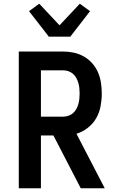

<svg xmlns="http://www.w3.org/2000/svg" viewBox="-20 -1012 640 1032"><path d="M81 0V-735H319Q348 -735 376.5 -729Q405 -723 430.5 -708.5Q456 -694 475.5 -672Q495 -650 506.5 -623.5Q518 -597 522.5 -568Q527 -539 527 -509Q527 -475 520.5 -440.5Q514 -406 497 -376.5Q480 -347 452 -325Q424 -303 391 -293L543 0H414L309 -203L267 -284H200V0ZM200 -385H319Q333 -385 347 -389.5Q361 -394 372 -403.5Q383 -413 390 -425.5Q397 -438 401 -452Q405 -466 406.5 -480.5Q408 -495 408 -509Q408 -524 406.5 -538.5Q405 -553 401 -566.5Q397 -580 390 -593Q383 -606 372 -615.5Q361 -625 347 -629.5Q333 -634 319 -634H200ZM242 -815 227 -835 136 -952 191 -992 300 -876 409 -992 464 -952 358 -815Z"/></svg>

Font: Iosevka Aile
Style: Bold
Weight: 700
Designer: Belleve Invis
Foundry: Belleve Invis
Version: Version 28.0.1; ttfautohint (v1.8.4)